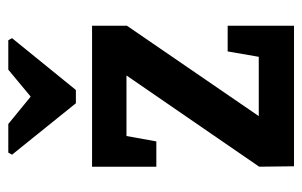

<svg xmlns="http://www.w3.org/2000/svg" viewBox="-153 -576 729 463"><g transform="rotate(-90 211.5 -344.5)"><path d="M75 -689H144L210 -635L275 -689H346L351 -680L226 -526H194L70 -680ZM42 0 41 -84 261 -404H115L102 -332H41V-487H381V-403L163 -85H306L319 -160H381V0Z"/></g></svg>

Font: Kreon Light Medium
Style: Regular
Weight: 500
Version: Version 2.002